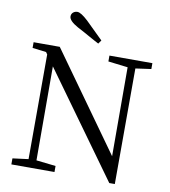

<svg xmlns="http://www.w3.org/2000/svg" viewBox="-100 -1034 998 1127"><g transform="rotate(10 399.0 -470.5)"><path d="M628 8 183 -609 184 -49 300 -36V0H43V-36L137 -48L138 -672L129 -685L47 -695V-729H203L617 -150L616 -680L499 -694V-729H755V-694L662 -681L661 8ZM422 -787Q391 -803 331 -837Q302 -852 288 -860Q234 -890 234 -916Q234 -931 244.5 -940Q255 -949 270 -949Q291 -949 334 -909Q402 -843 437 -808Z"/></g></svg>

Font: GenRyuMin TW R
Style: Regular
Weight: 400
Version: Version 1.501;PS 1;hotconv 16.6.51;makeotf.lib2.5.65220